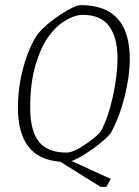

<svg xmlns="http://www.w3.org/2000/svg" viewBox="-20 -624 544 750"><path d="M260 5 413 75 395 106H373L216 8Q130 1 90 -52.5Q50 -106 50 -204Q50 -284 72 -363.5Q94 -443 128 -492Q161 -531 217 -567.5Q273 -604 296 -604Q487 -604 487 -393Q487 -327 466.5 -245.5Q446 -164 412 -103Q386 -73 339 -40Q292 -7 260 5ZM240 -28Q265 -28 308 -56.5Q351 -85 373 -109Q403 -165 421 -247.5Q439 -330 439 -397Q439 -477 406.5 -521.5Q374 -566 303 -566Q270 -566 228 -539Q200 -522 170.5 -482.5Q141 -443 119.5 -372.5Q98 -302 98 -203Q98 -114 131.5 -71Q165 -28 240 -28Z"/></svg>

Font: Grenze ExtraLight
Style: Italic
Weight: 275
Italic angle: -10°
Designer: Renata Polastri
Foundry: Omnibus-Type
Version: Version 1.002; ttfautohint (v1.8)